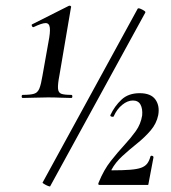

<svg xmlns="http://www.w3.org/2000/svg" viewBox="-20 -657 609 682"><path d="M61 -309Q57 -309 57 -314.5Q57 -320 61 -320Q88 -320 101 -324Q114 -328 120 -343Q126 -358 131 -389L152 -507Q159 -542 157 -558.5Q155 -575 142 -575Q129 -575 100 -561Q96 -559 93.5 -564.5Q91 -570 95 -571L224 -636Q228 -638 231 -635.5Q234 -633 232 -630L191 -389Q185 -358 186 -343Q187 -328 197.5 -324Q208 -320 233 -320Q237 -320 237 -314.5Q237 -309 233 -309Q216 -309 195.5 -310Q175 -311 150 -311Q126 -311 102.5 -310Q79 -309 61 -309ZM158 5Q157 6 150.5 3.5Q144 1 137.5 -3Q131 -7 131 -8L469 -626Q471 -629 478.5 -626Q486 -623 492 -619Q498 -615 496 -612ZM334 0Q326 0 331 -10Q349 -54 373.5 -85Q398 -116 421.5 -141.5Q445 -167 462.5 -191.5Q480 -216 485 -247Q487 -271 479 -285.5Q471 -300 452 -300Q433 -300 414 -284.5Q395 -269 384 -244Q383 -241 377 -242.5Q371 -244 372 -248Q387 -280 411.5 -303Q436 -326 476 -326Q516 -326 532 -303.5Q548 -281 542 -248Q536 -218 515 -193.5Q494 -169 466.5 -147Q439 -125 414.5 -102.5Q390 -80 376 -54Q375 -52 377 -52Q417 -52 442 -54Q467 -56 481 -61Q495 -66 502.5 -75.5Q510 -85 514 -100Q515 -105 520.5 -103.5Q526 -102 525 -97L507 -2Q507 0 505 0Q468 0 420.5 0Q373 0 334 0Z"/></svg>

Font: Cormorant Infant Light SemiBold
Style: Italic
Weight: 600
Italic angle: -10°
Version: Version 4.001